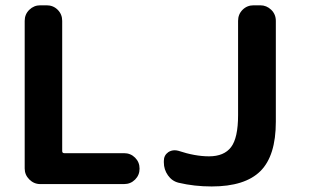

<svg xmlns="http://www.w3.org/2000/svg" viewBox="-20 -751 1220 710"><path d="M152.3 -731.4Q176.8 -731.4 193.4 -714.8Q210 -698.2 210 -673.8V-192.4Q210 -184.6 217.8 -184.6H438.5Q462.9 -184.6 479.5 -168Q496.1 -151.4 496.1 -127.4Q496.1 -103.5 479.5 -86.9Q462.9 -70.3 438.5 -70.3H128.9Q105.5 -70.3 88.4 -87.4Q71.3 -104.5 71.3 -127.9V-673.8Q71.3 -698.2 88.4 -714.8Q105.5 -731.4 128.9 -731.4ZM640.6 -75.2Q616.2 -81.1 601.1 -102.5Q585.9 -124 585.9 -150.4V-156.2Q585.9 -176.8 602.5 -188.5Q613.3 -195.3 626 -195.3Q632.8 -195.3 639.6 -193.4Q701.2 -172.9 752.9 -172.9Q808.6 -172.9 834.5 -207Q860.4 -241.2 860.4 -325.2V-673.8Q860.4 -698.2 877 -714.8Q893.6 -731.4 918 -731.4H942.4Q965.8 -731.4 982.9 -714.8Q1000 -698.2 1000 -673.8V-300.8Q1000 -174.8 942.9 -118.2Q885.7 -61.5 762.7 -61.5Q698.2 -61.5 640.6 -75.2Z"/></svg>

Font: Gen Jyuu Gothic Bold
Style: Bold
Weight: 700
Designer: [Source Han Sans]
Ryoko NISHIZUKA  (kana & ideographs); Paul D. Hunt (Latin, Greek & Cyrillic); Wenlong ZHANG  (bopomofo
Version: Version 1.002.20150607